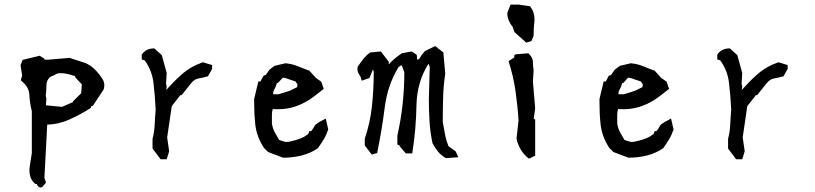

<svg xmlns="http://www.w3.org/2000/svg" viewBox="-20 -683 3540 834"><path d="M143.6 124.5 140.1 116.2H133.8Q129.4 112.8 127.9 110.8Q114.3 97.7 110.4 79.1Q107.9 68.4 107.9 58.1Q107.9 47.9 109.4 39.1L118.2 -18.1V-200.2Q109.4 -234.9 107.4 -272Q105.5 -305.7 74.2 -330.6L70.3 -334L76.2 -355L69.3 -399.4L78.1 -422.9L151.9 -440.9L172.9 -428.2V-423.8H189.9L282.2 -431.6Q314.9 -420.4 342.3 -412.1Q374.5 -402.3 400.4 -372.6Q412.6 -359.4 424.3 -341.3Q433.1 -328.1 433.1 -313Q433.1 -304.2 430.2 -294.4L383.8 -224.1L375 -220.7V-214.4Q328.1 -184.6 279.8 -163.1Q234.4 -143.1 185.1 -141.6L172.9 89.8L179.7 109.9Q169.4 123.5 165.5 127.4Q161.6 131.3 157 131.3Q152.3 131.3 149.7 129.4Q147 127.4 143.6 124.5ZM296.9 -238.8V-242.7L332.5 -277.8L335.4 -316.4L306.6 -347.7V-350.6V-352.1Q291.5 -357.4 274.9 -361.3Q258.3 -365.2 244.6 -365.2Q237.8 -365.2 231 -364.3L196.8 -348.1Q181.6 -333 181.6 -312.5Q181.6 -288.1 178.7 -267.1L181.6 -253.4L179.2 -225.6L249.5 -218.8L292.5 -237.8Z M642.6 -37.6V-80.1Q650.4 -109.4 651.9 -141.8Q653.3 -174.3 656.2 -206.1Q653.3 -268.1 646.5 -324.2Q640.1 -377.4 608.4 -420.9L595.7 -424.8V-445.8Q599.6 -451.7 603 -455.1Q620.6 -472.7 647.5 -472.7H650.4L682.6 -443.8L704.1 -366.2L701.2 -318.4L704.1 -308.1L701.7 -292Q733.9 -328.1 767.6 -358.4Q808.6 -394.5 858.9 -411.6L861.3 -412.6L901.4 -400.4V-394.5V-385.7V-383.8L883.3 -351.6Q863.3 -345.7 842.8 -342.3Q825.7 -339.4 812.5 -324.2L768.6 -269.5H762.2L759.3 -264.2L726.1 -222.2L706.1 -85.9L714.8 -25.9L704.1 8.8H698.2H677.7Z M1084 -235.8Q1084 -243.7 1084 -252.9L1102.1 -329.1H1111.3L1124.5 -354L1134.8 -357.9L1150.4 -380.4L1172.4 -397L1220.2 -408.2Q1250 -405.3 1273.9 -395.3Q1297.9 -385.3 1323.7 -376L1352.1 -344.7L1375.5 -328.1L1386.2 -296.9L1346.7 -266.1Q1308.6 -236.3 1265.1 -221.2Q1229 -208.5 1186.5 -208.5Q1171.4 -208.5 1168.5 -209L1165 -210Q1161.1 -198.2 1161.1 -184.1V-146Q1164.1 -127 1172.9 -109.4Q1182.1 -92.3 1192.4 -75.2Q1204.6 -71.3 1214.8 -67.9Q1219.2 -66.4 1225.3 -66.4Q1231.4 -66.4 1239.7 -68.4Q1278.3 -76.7 1300.3 -88.4Q1309.6 -93.8 1318.8 -100.6L1323.7 -113.3H1332L1340.3 -125.5L1349.6 -141.1L1365.7 -152.3L1395 -168L1405.8 -120.6Q1397 -95.2 1386.2 -77.6Q1375.5 -60.1 1360.8 -39.1Q1328.6 -17.1 1290 -7.6Q1251.5 2 1210.9 2H1209.5L1145 -22.5L1127 -40Q1095.2 -87.9 1088.9 -141.6Q1084 -186.5 1084 -235.8ZM1183.6 -322.3H1182.6Q1179.7 -308.6 1171.9 -294.9Q1166.5 -286.1 1166.5 -276.4Q1166.5 -274.9 1167 -273.4H1189.5L1238.3 -288.6L1271 -304.7L1272 -316.4L1263.7 -329.1Q1247.1 -334 1236.8 -338.1Q1226.6 -342.3 1220.5 -343.8Q1214.4 -345.2 1208.5 -345.7L1187 -322.3Z M1746.1 -16.6H1742.7L1715.8 -47.9V-50.8V-51.8L1706.1 -54.7V-93.8Q1736.3 -228 1736.3 -369.6L1725.6 -397.9L1722.2 -399.4L1710.9 -391.1Q1663.6 -314 1651.1 -215.8Q1638.7 -117.7 1618.2 -18.1L1594.7 -11.7L1564.5 -51.3V-80.6Q1587.9 -148.9 1595.7 -222.4Q1603.5 -295.9 1603.5 -370.1L1600.1 -381.8L1585 -344.2L1551.3 -332.5L1548.8 -340.8Q1546.4 -351.1 1539.6 -360.6Q1532.7 -370.1 1532.7 -384.3Q1532.7 -387.7 1533.7 -393.6Q1547.4 -413.1 1555.2 -423.1Q1563 -433.1 1569.8 -439.9Q1576.7 -446.8 1587.9 -455.1L1634.3 -459.5L1668.9 -414.6V-412.1V-403.3Q1689.9 -427.7 1725.6 -451.7L1768.1 -459.5L1790.5 -444.8L1792 -421.9L1794.9 -425.8H1800.3L1812 -444.8L1826.2 -461.4L1870.1 -482.9L1905.8 -455.1L1914.1 -362.8Q1906.2 -313 1904.8 -259.3Q1903.3 -205.6 1903.3 -152.3Q1909.2 -122.1 1912.6 -102.5Q1916 -83 1919.7 -71.3Q1923.3 -59.6 1928.2 -47.9L1959.5 -25.4L1970.7 0L1917 3.9Q1896 -7.8 1881.8 -25.4Q1868.7 -42.5 1858.9 -60.5Q1848.6 -107.4 1845.7 -156Q1842.8 -204.6 1842.8 -252Q1842.8 -252 1846.7 -391.6L1841.3 -406.2Q1791 -326.7 1789.1 -226.6Q1787.1 -120.6 1771.5 -22.9L1770.5 -16.6Z M2213.9 -433.1V-443.4H2217.8V-446.8L2275.4 -451.7L2277.8 -448.7Q2294.9 -432.1 2294.9 -412.1Q2294.9 -396 2297.9 -378.4L2294.9 -328.1L2304.7 -212.9L2298.3 -167.5L2304.7 -163.6V-6.8L2277.3 6.3Q2268.1 -1.5 2263.2 -6.3Q2233.4 -36.1 2223.6 -80.6L2232.4 -159.2Q2228.5 -223.1 2219.2 -287.4Q2210 -351.6 2190.9 -411.6L2189 -417.5ZM2183.6 -626V-627.4L2197.8 -663.1H2231.9L2282.7 -655.8L2284.7 -652.8Q2301.8 -629.4 2301.8 -600.1Q2301.8 -594.7 2301.3 -588.9Q2300.8 -583 2300 -576.7Q2299.3 -570.3 2299.1 -564.2Q2298.8 -558.1 2298.3 -551.8Q2297.9 -540 2297.9 -528.3V-526.9L2288.1 -504.4L2265.6 -498L2214.8 -543.5L2206.1 -567.9Q2196.3 -578.6 2189.9 -593.8Q2183.6 -609.9 2183.6 -626Z M2584 -235.8Q2584 -243.7 2584 -252.9L2602.1 -329.1H2611.3L2624.5 -354L2634.8 -357.9L2650.4 -380.4L2672.4 -397L2720.2 -408.2Q2750 -405.3 2773.9 -395.3Q2797.9 -385.3 2823.7 -376L2852.1 -344.7L2875.5 -328.1L2886.2 -296.9L2846.7 -266.1Q2808.6 -236.3 2765.1 -221.2Q2729 -208.5 2686.5 -208.5Q2671.4 -208.5 2668.5 -209L2665 -210Q2661.1 -198.2 2661.1 -184.1V-146Q2664.1 -127 2672.9 -109.4Q2682.1 -92.3 2692.4 -75.2Q2704.6 -71.3 2714.8 -67.9Q2719.2 -66.4 2725.3 -66.4Q2731.4 -66.4 2739.7 -68.4Q2778.3 -76.7 2800.3 -88.4Q2809.6 -93.8 2818.8 -100.6L2823.7 -113.3H2832L2840.3 -125.5L2849.6 -141.1L2865.7 -152.3L2895 -168L2905.8 -120.6Q2897 -95.2 2886.2 -77.6Q2875.5 -60.1 2860.8 -39.1Q2828.6 -17.1 2790 -7.6Q2751.5 2 2710.9 2H2709.5L2645 -22.5L2627 -40Q2595.2 -87.9 2588.9 -141.6Q2584 -186.5 2584 -235.8ZM2683.6 -322.3H2682.6Q2679.7 -308.6 2671.9 -294.9Q2666.5 -286.1 2666.5 -276.4Q2666.5 -274.9 2667 -273.4H2689.5L2738.3 -288.6L2771 -304.7L2772 -316.4L2763.7 -329.1Q2747.1 -334 2736.8 -338.1Q2726.6 -342.3 2720.5 -343.8Q2714.4 -345.2 2708.5 -345.7L2687 -322.3Z M3142.6 -37.6V-80.1Q3150.4 -109.4 3151.9 -141.8Q3153.3 -174.3 3156.2 -206.1Q3153.3 -268.1 3146.5 -324.2Q3140.1 -377.4 3108.4 -420.9L3095.7 -424.8V-445.8Q3099.6 -451.7 3103 -455.1Q3120.6 -472.7 3147.5 -472.7H3150.4L3182.6 -443.8L3204.1 -366.2L3201.2 -318.4L3204.1 -308.1L3201.7 -292Q3233.9 -328.1 3267.6 -358.4Q3308.6 -394.5 3358.9 -411.6L3361.3 -412.6L3401.4 -400.4V-394.5V-385.7V-383.8L3383.3 -351.6Q3363.3 -345.7 3342.8 -342.3Q3325.7 -339.4 3312.5 -324.2L3268.6 -269.5H3262.2L3259.3 -264.2L3226.1 -222.2L3206.1 -85.9L3214.8 -25.9L3204.1 8.8H3198.2H3177.7Z"/></svg>

Font: Bakudai
Style: Bold
Weight: 700
Version: Version 1.48